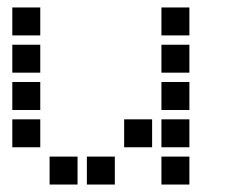

<svg xmlns="http://www.w3.org/2000/svg" viewBox="-20 -508 640 515"><path d="M14 -488Q13 -488 13 -488Q13 -488 13 -487V-414Q13 -413 13 -413Q13 -413 14 -413H87Q88 -413 88 -413Q88 -413 88 -414V-487Q88 -488 88 -488Q88 -488 87 -488ZM414 -488Q413 -488 413 -488Q413 -488 413 -487V-414Q413 -413 413 -413Q413 -413 414 -413H487Q488 -413 488 -413Q488 -413 488 -414V-487Q488 -488 488 -488Q488 -488 487 -488ZM14 -388Q13 -388 13 -388Q13 -388 13 -387V-314Q13 -313 13 -313Q13 -313 14 -313H87Q88 -313 88 -313Q88 -313 88 -314V-387Q88 -388 88 -388Q88 -388 87 -388ZM414 -388Q413 -388 413 -388Q413 -388 413 -387V-314Q413 -313 413 -313Q413 -313 414 -313H487Q488 -313 488 -313Q488 -313 488 -314V-387Q488 -388 488 -388Q488 -388 487 -388ZM14 -288Q13 -288 13 -288Q13 -288 13 -287V-214Q13 -213 13 -213Q13 -213 14 -213H87Q88 -213 88 -213Q88 -213 88 -214V-287Q88 -288 88 -288Q88 -288 87 -288ZM414 -288Q413 -288 413 -288Q413 -288 413 -287V-214Q413 -213 413 -213Q413 -213 414 -213H487Q488 -213 488 -213Q488 -213 488 -214V-287Q488 -288 488 -288Q488 -288 487 -288ZM14 -188Q13 -188 13 -188Q13 -188 13 -187V-114Q13 -113 13 -113Q13 -113 14 -113H87Q88 -113 88 -113Q88 -113 88 -114V-187Q88 -188 88 -188Q88 -188 87 -188ZM314 -188Q313 -188 313 -188Q313 -188 313 -187V-114Q313 -113 313 -113Q313 -113 314 -113H387Q388 -113 388 -113Q388 -113 388 -114V-187Q388 -188 388 -188Q388 -188 387 -188ZM414 -188Q413 -188 413 -188Q413 -188 413 -187V-114Q413 -113 413 -113Q413 -113 414 -113H487Q488 -113 488 -113Q488 -113 488 -114V-187Q488 -188 488 -188Q488 -188 487 -188ZM114 -88Q113 -88 113 -88Q113 -88 113 -87V-14Q113 -13 113 -13Q113 -13 114 -13H187Q188 -13 188 -13Q188 -13 188 -14V-87Q188 -88 188 -88Q188 -88 187 -88ZM214 -88Q213 -88 213 -88Q213 -88 213 -87V-14Q213 -13 213 -13Q213 -13 214 -13H287Q288 -13 288 -13Q288 -13 288 -14V-87Q288 -88 288 -88Q288 -88 287 -88ZM414 -88Q413 -88 413 -88Q413 -88 413 -87V-14Q413 -13 413 -13Q413 -13 414 -13H487Q488 -13 488 -13Q488 -13 488 -14V-87Q488 -88 488 -88Q488 -88 487 -88Z"/></svg>

Font: Doto
Style: Bold
Weight: 700
Monospace: yes
Version: Version 1.000